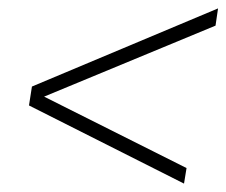

<svg xmlns="http://www.w3.org/2000/svg" viewBox="-20 -556 539 457"><path d="M499 -536 493 -495 85 -326 424 -156 418 -119 49 -305 56 -350Z"/></svg>

Font: TypoPRO Montserrat
Style: Italic
Weight: 275
Italic angle: -11.3°
Designer: Julieta Ulanovsky
Foundry: Julieta Ulanovsky
Version: Version 6.001